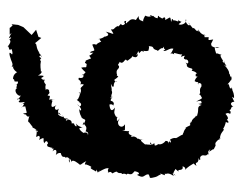

<svg xmlns="http://www.w3.org/2000/svg" viewBox="-87 -544 650 516"><g transform="rotate(-90 238.0 -286.0)"><path d="M421 -585H403C410 -576 412 -579 392 -588C393 -590 401 -573 389 -586C389 -587 388 -576 370 -591C375 -586 361 -589 362 -583C372 -580 349 -575 350 -579C360 -588 351 -587 334 -581C346 -575 340 -584 340 -581C335 -585 324 -572 317 -580V-574C316 -581 299 -566 303 -564C302 -564 298 -576 284 -576C280 -567 276 -580 277 -563C267 -560 267 -576 268 -570C271 -559 258 -573 258 -563C261 -571 246 -573 239 -560C237 -553 245 -552 229 -562C225 -567 238 -563 227 -557C222 -564 219 -562 222 -544C212 -553 216 -561 217 -546C198 -556 211 -557 210 -543C188 -539 194 -535 191 -549C191 -549 184 -540 192 -539C190 -546 177 -535 185 -532C170 -535 168 -540 165 -526C175 -531 166 -530 169 -534C156 -525 151 -518 155 -528C154 -525 149 -511 141 -509C145 -521 155 -511 150 -515C146 -511 139 -512 128 -514C133 -500 137 -501 135 -512C129 -509 133 -500 120 -506C131 -486 121 -498 111 -492C125 -485 108 -479 107 -484C113 -474 109 -477 109 -484C101 -485 102 -484 97 -464C101 -471 95 -477 97 -466C103 -467 95 -466 89 -470C94 -466 98 -455 79 -461C81 -460 90 -451 81 -442C84 -435 86 -448 86 -448C67 -444 79 -437 72 -435C78 -426 63 -421 59 -425C77 -429 68 -419 60 -419C71 -417 57 -401 53 -396C62 -393 65 -395 67 -404C46 -392 53 -400 63 -379C50 -389 52 -375 55 -384C55 -380 49 -366 47 -365C44 -374 38 -356 35 -353C43 -350 43 -354 32 -348C47 -337 34 -346 34 -346C44 -327 44 -327 44 -319C30 -327 32 -309 32 -322C36 -311 33 -313 30 -309C41 -289 29 -303 31 -284C24 -285 33 -280 27 -271C20 -273 33 -271 28 -264C27 -255 29 -256 36 -249C34 -239 29 -232 26 -243C17 -226 22 -227 27 -217C24 -216 35 -212 18 -208V-203C22 -184 21 -193 28 -178C32 -187 29 -177 25 -168H30C25 -164 36 -163 23 -144C38 -151 28 -143 24 -139C29 -149 34 -144 42 -139C41 -139 30 -127 39 -132C39 -114 49 -122 49 -120C46 -111 41 -113 39 -113C45 -111 55 -94 59 -86C58 -96 53 -86 50 -83C66 -89 50 -78 72 -77C62 -76 68 -70 66 -73H74C86 -64 69 -59 87 -49C74 -54 79 -52 90 -51C99 -41 99 -45 88 -49C93 -41 97 -37 94 -37C116 -26 103 -32 103 -32C112 -31 109 -36 121 -24C116 -19 131 -23 122 -19C138 -20 127 -24 129 -19C139 -19 150 -4 148 -11C147 -8 153 -13 147 -13C164 -2 169 -6 168 -3C165 0 165 8 174 -1C175 -4 174 9 190 -5C197 6 183 8 196 9C201 1 206 12 199 4C201 13 211 8 209 16C219 1 224 17 222 19C236 12 239 11 232 18C241 19 251 15 252 14C262 12 264 12 258 11C257 3 274 7 269 0C282 13 288 11 277 11C295 13 294 7 284 7C300 9 296 4 299 5C304 5 312 1 322 -9C312 6 323 -9 333 -9C324 -11 320 -1 331 -13C335 -11 332 -11 332 -11C353 -25 345 -15 353 -14C344 -15 355 -26 352 -30C371 -36 368 -36 369 -21C365 -29 367 -32 372 -42C381 -45 376 -44 390 -38C388 -51 386 -52 396 -50V-61C406 -62 407 -68 399 -57C402 -56 400 -71 417 -78C413 -78 408 -76 414 -81C409 -84 427 -89 418 -94C421 -92 415 -89 435 -105C432 -98 421 -101 434 -110C434 -110 442 -114 444 -111C432 -108 427 -126 431 -131C443 -117 433 -125 443 -132C433 -129 443 -138 441 -145C451 -150 440 -149 437 -151C455 -154 449 -152 442 -168C440 -167 456 -164 446 -175C446 -175 455 -187 447 -184C457 -181 454 -188 447 -187C448 -200 458 -197 451 -204C455 -198 458 -215 453 -205C450 -208 451 -216 454 -220C452 -223 438 -229 438 -225C441 -230 440 -240 453 -238C435 -253 435 -245 442 -245C450 -263 435 -264 436 -271C439 -264 426 -276 440 -272C439 -282 433 -274 432 -275C424 -283 432 -286 432 -286C418 -298 429 -293 426 -295C420 -307 416 -302 417 -313C407 -307 403 -303 406 -311C408 -315 407 -314 411 -327C403 -316 400 -319 397 -330C403 -329 394 -327 391 -347C389 -334 394 -349 384 -339C379 -353 371 -358 370 -349C380 -351 377 -363 376 -363C354 -354 363 -356 356 -369C360 -371 351 -370 355 -360C339 -374 354 -374 338 -366C340 -365 337 -372 333 -381C330 -377 330 -389 324 -378C310 -380 318 -377 314 -393C315 -393 306 -387 302 -381C292 -388 293 -396 296 -388C292 -385 284 -386 287 -399C279 -403 284 -395 272 -393C267 -402 272 -386 268 -386C253 -402 263 -389 244 -395C250 -404 246 -397 247 -395C230 -399 225 -404 230 -405C223 -404 222 -392 222 -400C218 -386 202 -396 216 -403C200 -386 194 -395 204 -398C190 -398 183 -393 179 -390C182 -394 186 -395 181 -393C171 -383 180 -377 160 -387C166 -383 153 -393 168 -386C157 -386 159 -374 143 -381C143 -384 143 -370 132 -375C144 -373 139 -390 138 -385C141 -391 147 -398 155 -400C141 -403 154 -401 153 -389C158 -402 157 -400 164 -407C151 -401 157 -411 164 -412C166 -416 164 -422 159 -419C176 -415 173 -427 176 -430C170 -427 171 -442 178 -428C175 -444 183 -436 186 -445C178 -432 183 -454 190 -455C193 -450 199 -458 187 -447C190 -453 191 -458 204 -453C195 -462 207 -468 214 -459C203 -474 210 -475 225 -470C226 -470 228 -480 228 -464C226 -472 231 -467 228 -479C241 -475 238 -477 239 -483C245 -481 244 -476 250 -479C257 -477 259 -490 252 -488C268 -490 259 -489 269 -488C281 -499 279 -485 284 -495C274 -486 288 -506 287 -499C293 -489 293 -494 293 -509C300 -495 308 -499 303 -501C311 -501 317 -504 333 -501C333 -501 332 -507 340 -500C345 -513 351 -497 342 -498C360 -506 354 -516 354 -505C369 -516 377 -510 380 -517C380 -517 386 -509 394 -500C399 -510 393 -506 401 -509L416 -514L402 -526C409 -533 416 -541 423 -548L429 -562L431 -580L428 -577L423 -582ZM240 -312C251 -306 256 -314 250 -312C255 -309 260 -312 271 -313C261 -309 259 -305 270 -305C273 -304 282 -301 276 -296C282 -313 282 -298 291 -293C295 -303 290 -306 293 -296C312 -302 308 -290 318 -291C318 -291 322 -296 325 -292C325 -292 328 -289 330 -290C321 -279 338 -277 336 -271C333 -275 337 -275 332 -266C333 -273 339 -255 345 -256C343 -252 339 -244 347 -241C358 -242 345 -244 348 -246C357 -236 365 -243 353 -237C367 -225 353 -229 357 -225C363 -228 356 -222 360 -212C372 -210 364 -210 372 -211C371 -192 365 -206 361 -189C371 -188 366 -195 359 -187C374 -171 360 -178 371 -170C360 -173 365 -160 360 -172C355 -167 369 -154 365 -145C348 -153 358 -150 348 -154C360 -150 343 -139 354 -144C353 -137 347 -123 351 -121C337 -129 347 -121 346 -114C337 -121 337 -113 336 -112C338 -103 319 -102 328 -112C328 -113 323 -107 319 -109C310 -105 315 -88 306 -96C303 -82 297 -82 297 -80C295 -77 304 -87 291 -85C288 -74 294 -83 278 -88C271 -76 281 -81 269 -77C276 -86 273 -67 268 -70C260 -67 264 -76 246 -73C245 -74 240 -77 241 -73C229 -66 234 -65 223 -84C227 -68 225 -71 219 -69C215 -76 219 -85 214 -69C209 -84 203 -75 187 -81C189 -76 181 -81 193 -77C179 -83 183 -89 185 -84C183 -81 175 -100 166 -95C174 -100 167 -96 163 -101C158 -96 159 -104 152 -113C156 -113 146 -109 154 -109C147 -117 131 -122 147 -111C142 -119 134 -120 134 -120C133 -126 128 -129 122 -144C120 -129 131 -138 121 -154C114 -150 110 -151 116 -156C118 -158 124 -154 110 -158C121 -157 116 -173 117 -166C111 -171 108 -177 108 -182C111 -188 102 -190 106 -196C110 -194 113 -197 108 -200C107 -214 120 -205 107 -204C107 -224 111 -222 106 -219C118 -233 119 -237 122 -225C118 -241 125 -231 123 -246C121 -235 133 -251 128 -256C131 -262 131 -260 134 -251C130 -259 136 -270 145 -263C143 -263 143 -267 145 -283C146 -272 145 -276 162 -275C151 -282 156 -291 162 -293C170 -296 175 -290 178 -289C162 -302 178 -294 185 -298C175 -296 183 -292 182 -299C195 -307 196 -303 207 -302C197 -309 196 -315 215 -317C219 -304 205 -308 218 -305C230 -308 218 -321 237 -308C224 -321 241 -309 237 -311Z"/></g></svg>

Font: Charger Distortion
Style: 1
Weight: 400
Designer: Jasper
Foundry: Cannot Into Space Fonts
Version: Version 0.98